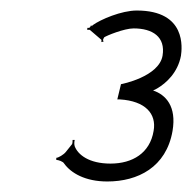

<svg xmlns="http://www.w3.org/2000/svg" viewBox="-20 -710 365 365"><path d="M87 -406C91 -406 100 -403 102 -399C115 -381 142 -365 184 -365C242 -365 296 -392 308 -461C316 -508 295 -530 271 -538C274 -539 277 -541 279 -542C296 -552 318 -572 324 -604C326 -618 335 -690 240 -690C211 -690 171 -673 156 -662C155 -661 155 -660 155 -660L153 -662C151 -657 151 -657 146 -657V-653C147 -653 149 -654 151 -653L172 -635C174 -634 172 -631 173 -630L177 -631C175 -634 176 -635 178 -639C182 -642 216 -656 234 -656C270 -656 295 -640 289 -604C282 -564 211 -550 210 -550L203 -521H208C256 -518 278 -494 272 -461C265 -419 232 -399 190 -399C149 -399 128 -416 122 -432C121 -436 121 -439 122 -444H118C118 -442 118 -438 117 -436L105 -421C101 -416 91 -410 87 -410Z"/></svg>

Font: Armata Saber
Style: RgIta
Weight: 400
Designer: Jasper
Foundry: Cannot Into Space Fonts
Version: Version 0.970